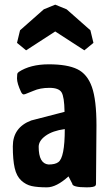

<svg xmlns="http://www.w3.org/2000/svg" viewBox="-20 -788 475 824"><path d="M274 -31Q222 16 181.5 16Q141 16 116 10.5Q91 5 71 -13.5Q51 -32 43 -67Q35 -102 35 -160Q35 -241 114 -271L257 -308Q256 -373 244 -392Q232 -411 192 -411Q152 -411 123 -398L88 -384H87Q78 -379 71 -392Q53 -430 53 -451.5Q53 -473 56.5 -475.5Q60 -478 60 -479Q110 -512 189.5 -512Q269 -512 312 -491Q355 -470 374.5 -414.5Q394 -359 394 -250L392 0Q392 6 390 8Q386 16 352 16Q290 16 290 0ZM146 -158Q146 -86 188 -82Q217 -82 230 -92Q258 -111 258 -234Q206 -227 176 -205.5Q146 -184 146 -158ZM92 -572 53 -604 66 -658 168 -748 217 -768 266 -748 368 -658 381 -604 342 -572 217 -653Z"/></svg>

Font: Chau Philomene One
Style: Regular
Weight: 400
Designer: Vicente Lamonaca
Foundry: TipoType
Version: Version 1.002